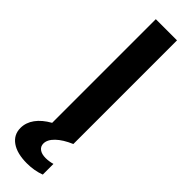

<svg xmlns="http://www.w3.org/2000/svg" viewBox="-342 -704 926 926"><g transform="rotate(45 121.0 -241.0)"><path d="M63 -707H207.5V0H63ZM-27.8 125.5Q-27.8 88.9 -4.6 56.9Q18.6 24.9 63 0H207.5Q158.2 21 130.9 47.4Q103.5 73.7 103.5 100.6Q103.5 120.1 118.7 131.3Q133.8 142.6 161.1 142.6Q173.3 142.6 185.5 140.6Q197.8 138.7 207.5 135.7V208.5Q165 224.6 114.7 224.6Q47.4 224.6 9.8 198Q-27.8 171.4 -27.8 125.5Z"/></g></svg>

Font: Wanted Sans Std Variable
Style: Regular
Weight: 400
Designer: Original Design by Kil Hyung-jin and Kang Hanbin, Wanted Lab, Inc;
Foundry: Wanted Lab, Inc.
Version: Version 1.003;Glyphs 3.2 (3227)